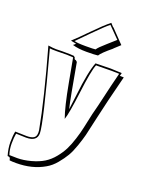

<svg xmlns="http://www.w3.org/2000/svg" viewBox="-204 -849 856 1139"><g transform="rotate(20 223.5 -279.5)"><path d="M286 -558Q265 -555 213 -555Q161 -555 125 -566Q131 -570 140 -579L105 -586Q139 -617 198 -677.5Q257 -738 294 -767L313 -746L314 -747L395 -663Q393 -661 357 -628H358Q297 -578 286 -558ZM288 -509 384 -511Q394 -511 454 -508Q452 -503 449 -489Q454 -489 462.5 -488.5Q471 -488 474 -488Q427 -304 407 -212Q387 -120 379.5 -90.5Q372 -61 357 -17.5Q342 26 325.5 54Q309 82 282.5 114Q256 146 224 164Q149 208 47 208Q22 208 6 206Q5 204 4 198.5Q3 193 2 192Q-2 186 -14 186Q-27 142 -27 102Q-27 62 -21 34L52 36Q80 36 95 27Q110 18 110 -7Q110 -15 109 -22Q75 -208 -11 -513Q20 -508 40 -508L78 -509Q138 -509 152 -507L161 -499Q161 -487 172 -487L181 -479Q220 -256 234 -200Q236 -213 246 -294Q263 -447 288 -509ZM394 -500 308 -499H295Q278 -458 260.5 -316.5Q243 -175 229 -137Q205 -203 178.5 -347.5Q152 -492 151 -497Q125 -499 110 -499L47 -498Q13 -498 3 -500Q120 -68 120 -6Q120 46 51 46L-12 44Q-17 71 -17 108Q-17 145 -6 177Q5 178 44 178Q83 178 129 165.5Q175 153 206.5 133.5Q238 114 263.5 82.5Q289 51 304 21Q319 -9 332.5 -51.5Q346 -94 353 -127Q376 -238 388 -278Q426 -442 441 -499Q424 -500 394 -500ZM126 -591Q144 -585 197 -585Q250 -585 260 -587Q269 -602 312 -639.5Q355 -677 362 -684L293 -754Q265 -732 198.5 -664.5Q132 -597 126 -591Z"/></g></svg>

Font: Londrina Shadow
Style: Regular
Weight: 400
Designer: Marcelo Magalhaes
Foundry: Marcelo Magalhaes
Version: Version 1.001 2011